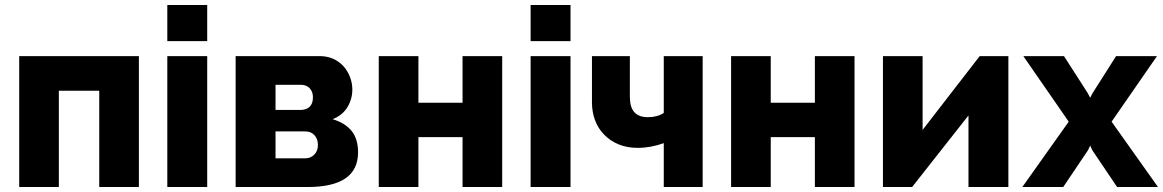

<svg xmlns="http://www.w3.org/2000/svg" viewBox="-20 -750 4664 770"><path d="M57 -525V0H216V-386H378V0H537V-525Z M811 -730H651V-585H811ZM811 -525H651V0H811Z M925 0H1214Q1416 0 1416 -139Q1416 -193 1390 -225Q1364 -257 1314 -272Q1354 -288 1373.5 -320.5Q1393 -353 1393 -391Q1393 -417 1383.5 -441.5Q1374 -466 1357 -485Q1319 -525 1262 -525H925ZM1085 -410H1186Q1209 -410 1222 -396Q1235 -382 1235 -360Q1235 -334 1221.5 -321.5Q1208 -309 1184 -309H1085ZM1085 -223H1204Q1227 -223 1241 -208Q1255 -193 1255 -168Q1255 -145 1240.5 -130Q1226 -115 1204 -115H1085Z M1499 -525V0H1658V-200H1835V0H1994V-525H1835V-338H1658V-525Z M2268 -730H2108V-585H2268ZM2268 -525H2108V0H2268Z M2642 -525V-297Q2616 -280 2578 -280Q2542 -280 2524 -300Q2506 -320 2506 -362V-525H2354V-339Q2354 -301 2366.5 -267.5Q2379 -234 2403 -210Q2427 -185 2461 -171Q2495 -157 2537 -157Q2590 -157 2642 -176V0H2798V-525Z M2912 -525V0H3071V-200H3248V0H3407V-525H3248V-338H3071V-525Z M3521 -525V0H3638L3864 -287V0H4024V-525H3909L3680 -229V-525Z M4266 -262 4080 0H4244L4343 -147L4352 -166L4361 -147L4460 0H4624L4438 -262L4620 -525H4456L4362 -377L4352 -358L4342 -377L4247 -525H4084Z"/></svg>

Font: RT Raleway ExtraBold
Style: Regular
Weight: 400
Designer: Matt McInerney, Pablo Impallari, Rodrigo Fuenzalida — Edited by Milan Moffatt in April 2016
Foundry: Matt McInerney, Pablo Impallari, Rodrigo Fuenzalida — Edited by Milan Moffatt in April 2016
Version: Version 3.001